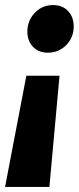

<svg xmlns="http://www.w3.org/2000/svg" viewBox="-62 -532 311 758"><path d="M46 -407Q46 -450 75 -481Q104 -512 148 -512Q185 -512 207 -488Q229 -464 229 -428Q229 -384 199.5 -354Q170 -324 127 -324Q90 -324 68 -347.5Q46 -371 46 -407ZM133 206H-42L42 -233H173Z"/></svg>

Font: Fira Sans Condensed ExtraBold
Style: Italic
Weight: 800
Width: 3
Italic angle: -8°
Designer: bBox Type GmbH & Carrois Corporate GbR & Edenspiekermann AG
Foundry: bBox Type GmbH & Carrois Corporate GbR & Edenspiekermann AG
Version: Version 4.301